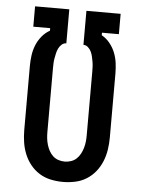

<svg xmlns="http://www.w3.org/2000/svg" viewBox="-53 -777 606 827"><g transform="rotate(5 250.0 -363.5)"><path d="M250 8Q224 8 197.5 2.5Q171 -3 148.5 -17Q126 -31 109.5 -51.5Q93 -72 83 -96.5Q73 -121 69 -147.5Q65 -174 65 -200V-476Q65 -499 68 -522Q71 -545 79.5 -566.5Q88 -588 103 -606.5Q118 -625 138 -636V-647H65V-735H213V-588Q202 -588 193.5 -580.5Q185 -573 180 -563Q175 -553 172.5 -542Q170 -531 168 -520Q166 -509 165.5 -498Q165 -487 165 -476V-200Q165 -186 166.5 -172.5Q168 -159 172 -145.5Q176 -132 182.5 -120Q189 -108 199 -98.5Q209 -89 222.5 -84.5Q236 -80 250 -80Q264 -80 277.5 -84.5Q291 -89 301 -98.5Q311 -108 317.5 -120Q324 -132 328 -145.5Q332 -159 333.5 -172.5Q335 -186 335 -200V-476Q335 -487 334.5 -498Q334 -509 332 -520Q330 -531 327.5 -542Q325 -553 320 -563Q315 -573 306.5 -580.5Q298 -588 287 -588V-735H435V-647H362V-636Q382 -625 397 -606.5Q412 -588 420.5 -566.5Q429 -545 432 -522Q435 -499 435 -476V-200Q435 -174 431 -147.5Q427 -121 417 -96.5Q407 -72 390.5 -51.5Q374 -31 351.5 -17Q329 -3 302.5 2.5Q276 8 250 8Z"/></g></svg>

Font: Iosevka Curly Slab Semibold
Style: Regular
Weight: 600
Monospace: yes
Designer: Belleve Invis
Foundry: Belleve Invis
Version: Version 22.1.2; ttfautohint (v1.8.4)